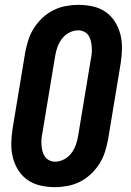

<svg xmlns="http://www.w3.org/2000/svg" viewBox="-20 -763 540 791"><path d="M206 8Q176 8 147 1.5Q118 -5 94.5 -21Q71 -37 55.5 -61.5Q40 -86 33 -114Q26 -142 26.5 -172.5Q27 -203 32 -234L84 -548Q89 -574 97 -599Q105 -624 120 -647.5Q135 -671 155.5 -690Q176 -709 200 -721Q224 -733 250.5 -738Q277 -743 303 -743Q333 -743 362.5 -736.5Q392 -730 415 -714Q438 -698 453.5 -673.5Q469 -649 476 -621Q483 -593 482.5 -562.5Q482 -532 477 -501L425 -187Q420 -161 412 -136Q404 -111 389 -87.5Q374 -64 353.5 -45Q333 -26 309 -14Q285 -2 258.5 3Q232 8 206 8ZM207 -97Q226 -97 244 -106.5Q262 -116 274 -132Q286 -148 292.5 -166.5Q299 -185 302 -204L354 -518Q357 -531 358 -544Q359 -557 358 -570Q357 -583 354 -595Q351 -607 344.5 -617Q338 -627 326.5 -632.5Q315 -638 302 -638Q283 -638 265 -628.5Q247 -619 235 -603Q223 -587 216.5 -568.5Q210 -550 207 -531L155 -217Q152 -204 151 -191Q150 -178 151 -165Q152 -152 155 -140Q158 -128 165 -118Q172 -108 183 -102.5Q194 -97 207 -97Z"/></svg>

Font: Iosevka Extrabold Oblique
Style: Regular
Weight: 800
Italic angle: -9°
Monospace: yes
Designer: Belleve Invis
Foundry: Belleve Invis
Version: Version 32.5.0; ttfautohint (v1.8.4)